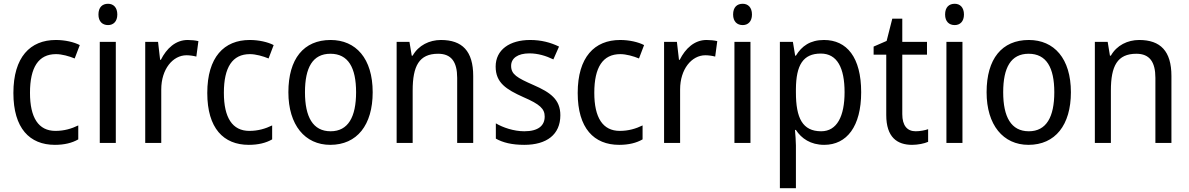

<svg xmlns="http://www.w3.org/2000/svg" viewBox="-20 -758 6306 1018"><path d="M271 10C321 10 362 0 395 -19V-93C360 -76 321 -64 274 -64C184 -64 139 -134 139 -266C139 -401 184 -471 277 -471C308 -471 347 -460 376 -448L403 -519C372 -535 325 -546 276 -546C140 -546 51 -455 51 -265C51 -78 137 10 271 10Z M553 -738C523 -738 502 -720 502 -681C502 -644 523 -625 553 -625C581 -625 602 -644 602 -681C602 -719 581 -738 553 -738ZM594 -536H509V0H594Z M975 -546C911 -546 863 -501 833 -441H829L818 -536H750V0H835V-284C835 -391 896 -465 969 -465C986 -465 1006 -462 1021 -458L1032 -540C1015 -544 994 -546 975 -546Z M1299 10C1349 10 1390 0 1423 -19V-93C1388 -76 1349 -64 1302 -64C1212 -64 1167 -134 1167 -266C1167 -401 1212 -471 1305 -471C1336 -471 1375 -460 1404 -448L1431 -519C1400 -535 1353 -546 1304 -546C1168 -546 1079 -455 1079 -265C1079 -78 1165 10 1299 10Z M1956 -269C1956 -448 1867 -546 1733 -546C1590 -546 1509 -446 1509 -269C1509 -95 1597 10 1731 10C1873 10 1956 -95 1956 -269ZM1597 -269C1597 -400 1638 -473 1732 -473C1826 -473 1868 -400 1868 -269C1868 -138 1826 -62 1733 -62C1639 -62 1597 -138 1597 -269Z M2318 -546C2257 -546 2199 -518 2168 -463H2163L2151 -536H2083V0H2168V-278C2168 -408 2202 -473 2303 -473C2373 -473 2404 -430 2404 -345V0H2489V-355C2489 -487 2431 -546 2318 -546Z M2951 -147C2951 -231 2898 -268 2809 -307C2720 -346 2690 -364 2690 -409C2690 -449 2725 -475 2787 -475C2832 -475 2875 -462 2914 -443L2944 -511C2899 -533 2849 -546 2791 -546C2682 -546 2608 -494 2608 -405C2608 -319 2664 -284 2755 -243C2843 -205 2868 -181 2868 -140C2868 -92 2834 -62 2760 -62C2704 -62 2646 -82 2609 -104V-23C2646 -2 2694 10 2760 10C2878 10 2951 -44 2951 -147Z M3263 10C3313 10 3354 0 3387 -19V-93C3352 -76 3313 -64 3266 -64C3176 -64 3131 -134 3131 -266C3131 -401 3176 -471 3269 -471C3300 -471 3339 -460 3368 -448L3395 -519C3364 -535 3317 -546 3268 -546C3132 -546 3043 -455 3043 -265C3043 -78 3129 10 3263 10Z M3726 -546C3662 -546 3614 -501 3584 -441H3580L3569 -536H3501V0H3586V-284C3586 -391 3647 -465 3720 -465C3737 -465 3757 -462 3772 -458L3783 -540C3766 -544 3745 -546 3726 -546Z M3918 -738C3888 -738 3867 -720 3867 -681C3867 -644 3888 -625 3918 -625C3946 -625 3967 -644 3967 -681C3967 -719 3946 -738 3918 -738ZM3959 -536H3874V0H3959Z M4349 -546C4276 -546 4231 -514 4200 -463H4196L4184 -536H4115V240H4200V13C4200 -11 4197 -45 4195 -69H4200C4229 -24 4278 10 4350 10C4470 10 4546 -88 4546 -269C4546 -454 4470 -546 4349 -546ZM4332 -474C4419 -474 4458 -398 4458 -269C4458 -142 4418 -62 4334 -62C4235 -62 4200 -132 4200 -268V-286C4201 -413 4238 -474 4332 -474Z M4835 -62C4790 -62 4764 -92 4764 -153V-468H4895V-536H4764V-659H4711L4681 -541L4612 -511V-468H4679V-148C4679 -30 4737 10 4816 10C4847 10 4881 3 4901 -6V-73C4884 -67 4858 -62 4835 -62Z M5042 -738C5012 -738 4991 -720 4991 -681C4991 -644 5012 -625 5042 -625C5070 -625 5091 -644 5091 -681C5091 -719 5070 -738 5042 -738ZM5083 -536H4998V0H5083Z M5658 -269C5658 -448 5569 -546 5435 -546C5292 -546 5211 -446 5211 -269C5211 -95 5299 10 5433 10C5575 10 5658 -95 5658 -269ZM5299 -269C5299 -400 5340 -473 5434 -473C5528 -473 5570 -400 5570 -269C5570 -138 5528 -62 5435 -62C5341 -62 5299 -138 5299 -269Z M6020 -546C5959 -546 5901 -518 5870 -463H5865L5853 -536H5785V0H5870V-278C5870 -408 5904 -473 6005 -473C6075 -473 6106 -430 6106 -345V0H6191V-355C6191 -487 6133 -546 6020 -546Z"/></svg>

Font: Noto Sans Lao Looped SemiCondensed
Style: Regular
Weight: 400
Width: 4
Designer: Mark Frömberg, Ben Mitchell
Foundry: The Fontpad Ltd
Version: Version 1.003